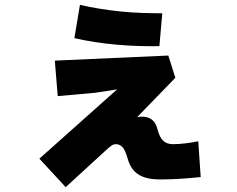

<svg xmlns="http://www.w3.org/2000/svg" viewBox="-20 -673 980 795"><path d="M311 -653Q349 -644 392 -637Q435 -630 479.5 -625.5Q524 -621 568 -619.5Q612 -618 652 -618L640 -482Q599 -481 553.5 -482.5Q508 -484 462.5 -488Q417 -492 372 -499Q327 -506 288 -515ZM706 -351 548 -188Q580 -194 602 -182Q624 -170 632 -138Q641 -103 656.5 -89.5Q672 -76 696 -76Q719 -76 748 -79.5Q777 -83 801 -88L811 60Q775 64 730.5 67Q686 70 645 70Q613 70 590 64.5Q567 59 551 48Q535 37 525 21.5Q515 6 509 -15Q498 -54 486 -65Q474 -76 461 -76Q450 -76 441.5 -70Q433 -64 422 -54L252 102L143 -16L465 -303L375 -289L219 -275L207 -422L677 -443Z"/></svg>

Font: OA Gothic ExtraBold
Style: Regular
Weight: 800
Designer: Choi Chi-young, Lee Jaesang, Lee Juhyun, Han Dohee
Foundry: DDUNGSANG CORP.
Version: Version 1.000;Build 20210203